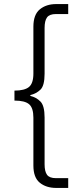

<svg xmlns="http://www.w3.org/2000/svg" viewBox="-20 -750 415 943"><path d="M315 -730H256Q207 -730 175.5 -704Q144 -678 144 -619V-389Q144 -341 122.5 -323Q101 -305 51 -305V-256Q102 -256 123 -238Q144 -220 144 -172V63Q144 122 175.5 147.5Q207 173 256 173H315V125H255Q223 125 211 108.5Q199 92 199 57V-173Q199 -231 178.5 -251.5Q158 -272 129 -279V-283Q158 -290 178.5 -309.5Q199 -329 199 -388V-613Q199 -648 211 -664.5Q223 -681 255 -681H315Z"/></svg>

Font: Secuela Light
Style: Regular
Weight: 300
Designer: Fernando Haro
Foundry: deFharo
Version: Version 1.708